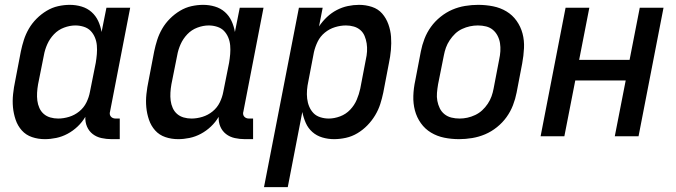

<svg xmlns="http://www.w3.org/2000/svg" viewBox="-20 -562 2790 792"><path d="M165 12Q137 12 112 3.5Q87 -5 70 -24Q53 -43 44.5 -68Q36 -93 33.5 -119.5Q31 -146 34 -174Q37 -202 43 -230L66 -350Q71 -374 78.5 -397.5Q86 -421 99 -443.5Q112 -466 131 -485Q150 -504 172.5 -517.5Q195 -531 219.5 -536.5Q244 -542 268 -542Q293 -542 316.5 -535Q340 -528 357.5 -512.5Q375 -497 385 -475.5Q395 -454 399 -430L419 -530H517L434 -102Q432 -96 433 -90.5Q434 -85 437.5 -81Q441 -77 446 -75Q451 -73 457 -73H474V12H440Q419 12 398.5 7.5Q378 3 362.5 -9Q347 -21 339 -39.5Q331 -58 332 -80Q319 -58 300 -40Q281 -22 258.5 -10Q236 2 212 7Q188 12 165 12ZM220 -73Q242 -73 265 -80Q288 -87 307 -102.5Q326 -118 336.5 -139.5Q347 -161 351 -183L375 -303Q378 -321 379.5 -339Q381 -357 379.5 -374.5Q378 -392 371.5 -407.5Q365 -423 354 -434.5Q343 -446 326 -451.5Q309 -457 291 -457Q268 -457 244 -448Q220 -439 202.5 -420.5Q185 -402 175 -379.5Q165 -357 161 -334L137 -214Q134 -197 133 -180Q132 -163 134 -147Q136 -131 142.5 -116.5Q149 -102 160.5 -92Q172 -82 187.5 -77.5Q203 -73 220 -73Z M715 12Q687 12 662 3.5Q637 -5 620 -24Q603 -43 594.5 -68Q586 -93 583.5 -119.5Q581 -146 584 -174Q587 -202 593 -230L616 -350Q621 -374 628.5 -397.5Q636 -421 649 -443.5Q662 -466 681 -485Q700 -504 722.5 -517.5Q745 -531 769.5 -536.5Q794 -542 818 -542Q843 -542 866.5 -535Q890 -528 907.5 -512.5Q925 -497 935 -475.5Q945 -454 949 -430L969 -530H1067L984 -102Q982 -96 983 -90.5Q984 -85 987.5 -81Q991 -77 996 -75Q1001 -73 1007 -73H1024V12H990Q969 12 948.5 7.5Q928 3 912.5 -9Q897 -21 889 -39.5Q881 -58 882 -80Q869 -58 850 -40Q831 -22 808.5 -10Q786 2 762 7Q738 12 715 12ZM770 -73Q792 -73 815 -80Q838 -87 857 -102.5Q876 -118 886.5 -139.5Q897 -161 901 -183L925 -303Q928 -321 929.5 -339Q931 -357 929.5 -374.5Q928 -392 921.5 -407.5Q915 -423 904 -434.5Q893 -446 876 -451.5Q859 -457 841 -457Q818 -457 794 -448Q770 -439 752.5 -420.5Q735 -402 725 -379.5Q715 -357 711 -334L687 -214Q684 -197 683 -180Q682 -163 684 -147Q686 -131 692.5 -116.5Q699 -102 710.5 -92Q722 -82 737.5 -77.5Q753 -73 770 -73Z M1069 210 1213 -530H1311L1296 -453Q1310 -474 1328.5 -491.5Q1347 -509 1369 -520.5Q1391 -532 1414.5 -537Q1438 -542 1461 -542Q1489 -542 1514.5 -533.5Q1540 -525 1556.5 -506Q1573 -487 1582 -462Q1591 -437 1593 -410.5Q1595 -384 1592.5 -356Q1590 -328 1584 -300L1561 -180Q1556 -156 1548.5 -132.5Q1541 -109 1527.5 -86.5Q1514 -64 1495.5 -45Q1477 -26 1454.5 -12.5Q1432 1 1407 6.5Q1382 12 1358 12Q1333 12 1309.5 5Q1286 -2 1268.5 -17.5Q1251 -33 1241.5 -54.5Q1232 -76 1227 -100L1167 210ZM1336 -73Q1359 -73 1383 -82Q1407 -91 1424.5 -109.5Q1442 -128 1451.5 -150.5Q1461 -173 1466 -196L1489 -316Q1493 -333 1494 -350Q1495 -367 1492.5 -383Q1490 -399 1484 -413.5Q1478 -428 1466.5 -438Q1455 -448 1439.5 -452.5Q1424 -457 1407 -457Q1385 -457 1362 -450Q1339 -443 1320 -427.5Q1301 -412 1290.5 -390.5Q1280 -369 1275 -347L1252 -227Q1248 -209 1246.5 -191Q1245 -173 1247 -155.5Q1249 -138 1255.5 -122.5Q1262 -107 1273 -95.5Q1284 -84 1301 -78.5Q1318 -73 1336 -73Z M1874 12Q1842 12 1812.5 6Q1783 0 1758 -15Q1733 -30 1716 -54Q1699 -78 1691.5 -106.5Q1684 -135 1685 -166.5Q1686 -198 1693 -230L1716 -350Q1721 -376 1731 -402Q1741 -428 1757.5 -451Q1774 -474 1797 -492.5Q1820 -511 1845.5 -522Q1871 -533 1898.5 -537.5Q1926 -542 1952 -542Q1984 -542 2014 -536Q2044 -530 2069 -515Q2094 -500 2111 -476Q2128 -452 2135.5 -423.5Q2143 -395 2141.5 -363.5Q2140 -332 2134 -300L2111 -180Q2106 -154 2096 -128Q2086 -102 2069.5 -79Q2053 -56 2030 -37.5Q2007 -19 1981 -8Q1955 3 1927.5 7.5Q1900 12 1874 12ZM1876 -73Q1892 -73 1908 -76.5Q1924 -80 1940 -87.5Q1956 -95 1969 -107Q1982 -119 1992 -134Q2002 -149 2007.5 -164.5Q2013 -180 2016 -196L2039 -316Q2043 -334 2044 -351Q2045 -368 2042.5 -384Q2040 -400 2032.5 -414.5Q2025 -429 2013 -439Q2001 -449 1985 -453Q1969 -457 1951 -457Q1935 -457 1918.5 -453.5Q1902 -450 1886 -442.5Q1870 -435 1857.5 -423Q1845 -411 1835 -396Q1825 -381 1819.5 -365.5Q1814 -350 1811 -334L1787 -214Q1784 -196 1782.5 -179Q1781 -162 1784 -146Q1787 -130 1794 -115.5Q1801 -101 1813.5 -91Q1826 -81 1842 -77Q1858 -73 1876 -73Z M2210 0 2313 -530H2411L2369 -315H2577L2619 -530H2717L2614 0H2516L2561 -230H2353L2308 0Z"/></svg>

Font: Lode Dark Term
Style: Bold Italic
Weight: 700
Italic angle: -11°
Monospace: yes
Designer: Belleve Invis
Foundry: Belleve Invis
Version: Version 29.2.0